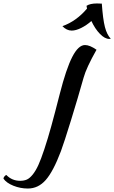

<svg xmlns="http://www.w3.org/2000/svg" viewBox="-228 -734 664 1116"><path d="M119.1 -187Q156.7 -334.5 192.1 -403.3Q227.5 -472.2 266.1 -472.2Q293.9 -472.2 333 -444.8Q273.4 -339.4 257.8 -282.2Q224.1 -162.6 184.3 -33.7Q144.5 95.2 126 145Q81.5 262.7 37.8 312.3Q-5.9 361.8 -65.9 361.8Q-109.9 361.8 -150.4 345.5Q-190.9 329.1 -208 304.2Q-207.5 297.9 -201.9 291Q-196.3 284.2 -190.9 283.2Q-158.7 316.9 -110.8 316.9Q-88.4 316.9 -71.8 309.6Q-55.2 302.2 -37.6 280.3Q-20 258.3 -4.9 225.1Q10.3 191.9 30 132.3Q49.8 72.8 70.3 -1.5Q90.8 -75.7 119.1 -187ZM363.8 -712.9Q370.1 -622.6 381.8 -577.1Q393.6 -531.7 416 -508.8Q414.1 -507.8 407.2 -507.8Q381.3 -507.8 353 -536.9Q324.7 -565.9 303.2 -611.8Q274.9 -586.9 243.9 -571.5Q212.9 -556.2 189 -556.2Q159.2 -556.2 134.8 -582Q215.3 -610.4 277.8 -684.1L274.9 -700.2Q295.4 -713.9 335.9 -713.9Q356.9 -713.9 363.8 -712.9Z"/></svg>

Font: Kaushan Script
Style: Regular
Weight: 400
Designer: Pablo Impallari
Foundry: Pablo Impallari
Version: Version 1.002